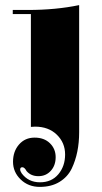

<svg xmlns="http://www.w3.org/2000/svg" viewBox="-20 -508 400 752"><path d="M290 10Q290 91 261 152Q245 185 213 204.5Q181 224 136 224Q91 224 61 195Q31 166 31 125.5Q31 85 54.5 58Q78 31 115.5 31Q153 31 175.5 53Q198 75 198 107.5Q198 140 179 161Q160 182 130.5 182Q101 182 84 162Q76 147 67.5 147Q59 147 59 156Q59 162 65 171Q91 206 136.5 206Q182 206 208.5 174.5Q235 143 235 97Q235 51 202.5 19.5Q170 -12 117 -12Q109 -12 101 -11V-453H30V-469H90Q199 -469 290 -488Z"/></svg>

Font: Elsie Black
Style: Regular
Weight: 900
Designer: Alejandro Inler
Foundry: Alejandro Inler
Version: 1.002